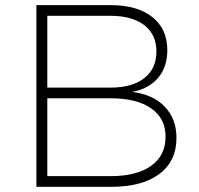

<svg xmlns="http://www.w3.org/2000/svg" viewBox="-20 -719 765 739"><path d="M120.1 0V-699.2H405.8Q508.8 -699.2 566.4 -653.3Q624 -607.4 624 -525.9Q624 -461.4 588.6 -419.4Q553.2 -377.4 488.8 -365.2Q568.8 -355.5 614 -308.6Q659.2 -261.7 659.2 -188Q659.2 -98.6 593.3 -49.3Q527.3 0 408.2 0ZM162.1 -41H404.8Q505.9 -41 561.5 -80.6Q617.2 -120.1 617.2 -192.9Q617.2 -263.7 561.5 -302.2Q505.9 -340.8 404.8 -340.8H162.1ZM162.1 -381.8H404.8Q488.8 -381.8 535.4 -418.2Q582 -454.6 582 -521Q582 -585.9 535.4 -622.1Q488.8 -658.2 404.8 -658.2H162.1Z"/></svg>

Font: Trueno UltraLight
Style: Regular
Weight: 250
Designer: Julieta Ulanovsky
Foundry: Julieta Ulanovsky
Version: Version 3.001b | FøM Fix